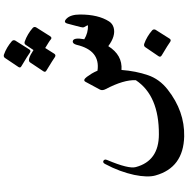

<svg xmlns="http://www.w3.org/2000/svg" viewBox="-9 -756 1010 1032"><g transform="rotate(-90 496.0 -240.0)"><path d="M885 -382Q892 -408 913 -386Q934 -364 934 -314Q934 -217 897 -159Q885 -140 863 -134Q819 -122 764 -163Q716 -86 636 -92Q633 -53 626 -17.5Q619 18 608 50Q587 112 531 156Q414 248 279 245Q111 241 69 91Q57 49 72 -24Q80 -61 94.5 -100.5Q109 -140 131 -181Q138 -194 148 -189Q158 -183 152 -169Q103 -53 114 -15Q147 109 290 109Q498 110 581 -15Q584 -80 533 -177Q524 -194 530 -207L572 -285Q581 -302 599 -278Q608 -266 616.5 -252Q625 -238 632 -221Q741 -205 771 -333Q777 -355 790 -354Q812 -351 801 -292Q835 -271 876 -272Q876 -277 866 -293Q863 -299 867 -314ZM771 -607Q777 -616 789 -612Q809 -605 827.5 -594Q846 -583 862 -569Q870 -561 865 -551L817 -475Q809 -464 800 -472Q796 -476 784 -483.5Q772 -491 754 -502L723 -453Q716 -443 705 -450Q700 -454 681.5 -465.5Q663 -477 632 -496Q622 -502 629 -512L677 -584Q689 -601 743 -565ZM701 -719Q707 -727 718 -724Q738 -717 756.5 -706Q775 -695 791 -681Q799 -673 794 -663L746 -587Q739 -577 728 -585Q718 -593 656 -630Q645 -636 652 -646ZM759 35Q765 27 776 30Q796 37 814.5 48Q833 59 849 73Q857 81 852 91L804 167Q797 177 786 169Q776 161 714 124Q703 117 710 107Z"/></g></svg>

Font: Amiri
Style: Bold
Weight: 700
Designer: Khaled Hosny
Version: Version 0.113